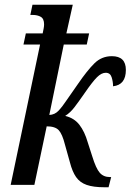

<svg xmlns="http://www.w3.org/2000/svg" viewBox="-20 -780 551 810"><path d="M420 10Q374 10 345.5 0Q317 -10 301 -33Q285 -56 275 -95L254 -170Q243 -214 228 -230.5Q213 -247 177 -247L125 0H25L149 -592H79L89 -639H160Q162 -649 164 -659Q166 -669 166 -677Q166 -701 152 -709Q138 -717 118 -717H108L117 -760H287L260 -639H356L346 -592H249L188 -295Q211 -296 227 -313Q243 -330 263 -360L309 -426Q348 -483 378.5 -513Q409 -543 452 -543Q511 -543 511 -485Q511 -422 457 -416Q457 -435 451 -454Q445 -473 426 -473Q408 -473 389 -454Q370 -435 339 -390Q312 -351 294 -327.5Q276 -304 255 -291Q293 -282 315 -253.5Q337 -225 350 -180L369 -121Q385 -69 401 -51Q417 -33 444 -33H449L438 10Z"/></svg>

Font: Noto Serif ExtraCondensed Medium
Style: Italic
Weight: 500
Width: 2
Italic angle: -12°
Designer: Monotype Design Team
Foundry: Monotype Imaging Inc.
Version: Version 2.013; ttfautohint (v1.8.4.7-5d5b)